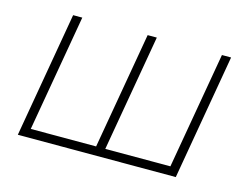

<svg xmlns="http://www.w3.org/2000/svg" viewBox="-77 -645 998 769"><g transform="rotate(15 421.5 -260.0)"><path d="M672 -36H402L486 -520H448L364 -36H93L177 -520H139L49 0H704L794 -520H756Z"/></g></svg>

Font: Fixel Display ExtraLight
Style: Italic
Weight: 200
Italic angle: -10°
Designer: AlfaBravo + MacPaw
Foundry: Kyrylo Tkachov, Marchela Mozhyna, Serhii Makarenko, Maria Weinstein, Zakhar Kryvoshyya
Version: Version 1.210;Glyphs 3.2 (3217)